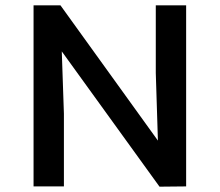

<svg xmlns="http://www.w3.org/2000/svg" viewBox="-20 -700 825 721"><path d="M565 -680H679V0L579 1L212 -507L220 -273V0H106V-680H207L573 -172L565 -426Z"/></svg>

Font: Martel Sans DemiBold
Style: Regular
Weight: 600
Designer: Dan Reynolds and Mathieu Réguer
Foundry: Dan Reynolds and Mathieu Réguer
Version: Version 1.001;PS 001.001;hotconv 1.0.70;makeotf.lib2.5.58329